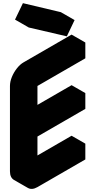

<svg xmlns="http://www.w3.org/2000/svg" viewBox="-20 -1144 603 1215"><path d="M130 -550Q130 -577 142 -606.5Q154 -636 174 -661.5Q194 -687 217 -700L520 -875V-775L217 -600V-380L520 -555V-455L217 -280V-60L520 -235V-135L217 40Q182 60 156 45Q130 30 130 -10ZM211 -1074 452 -1017 403 -914 162 -970ZM520 -235 217 -60 130 -110 433 -285ZM452 -1017 211 -1074 125 -1124 365 -1067ZM520 -555 217 -380 130 -430 433 -605ZM520 -875 217 -700Q194 -687 174 -661.5Q154 -636 142 -606.5Q130 -577 130 -550V-10Q130 30 156 45L69 -5Q43 -20 43 -60V-600Q43 -627 55 -656.5Q67 -686 87 -711.5Q107 -737 130 -750L433 -925ZM211 -1074 162 -970 75 -1020 125 -1124Z"/></svg>

Font: Nabla Normal
Style: Regular
Weight: 400
Designer: Arthur Reinders Folmer
Version: Version 1.000